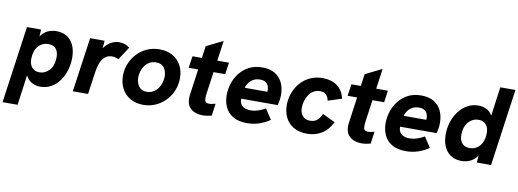

<svg xmlns="http://www.w3.org/2000/svg" viewBox="-72 -1103 4620 1712"><g transform="rotate(10 2237.5 -246.5)"><path d="M-5 204 93 -493H221L213 -366L178 -349Q200 -414 230 -447Q260 -480 293.5 -491.5Q327 -503 359 -503Q417 -503 457 -476.5Q497 -450 517.5 -402.5Q538 -355 538 -293Q538 -235 521.5 -180.5Q505 -126 474.5 -83Q444 -40 400 -15Q356 10 301 10Q263 10 230 -6Q197 -22 176 -56.5Q155 -91 153 -145L177 -129L131 204ZM271 -115Q300 -115 323.5 -127Q347 -139 364.5 -159.5Q382 -180 391 -209Q400 -238 400 -273Q400 -306 389.5 -329.5Q379 -353 358.5 -365Q338 -377 308 -377Q279 -377 255.5 -365.5Q232 -354 214.5 -333Q197 -312 188.5 -283Q180 -254 180 -220Q180 -188 190.5 -164.5Q201 -141 221.5 -128Q242 -115 271 -115Z M595 0 665 -493H796L785 -359L766 -362Q774 -405 799.5 -436.5Q825 -468 859 -485.5Q893 -503 926 -503Q954 -503 976.5 -495.5Q999 -488 1023 -471L945 -351Q936 -358 919.5 -362.5Q903 -367 888 -367Q847 -367 821 -343.5Q795 -320 781.5 -283Q768 -246 762 -202L733 0Z M1233 10Q1167 10 1117 -18Q1067 -46 1039 -97Q1011 -148 1011 -214Q1011 -273 1032.5 -325Q1054 -377 1092 -417.5Q1130 -458 1181.5 -480.5Q1233 -503 1294 -503Q1361 -503 1411 -475Q1461 -447 1488.5 -397Q1516 -347 1516 -281Q1516 -222 1494.5 -169Q1473 -116 1434.5 -76Q1396 -36 1344.5 -13Q1293 10 1233 10ZM1245 -110Q1277 -110 1302 -124.5Q1327 -139 1344.5 -162.5Q1362 -186 1370.5 -214.5Q1379 -243 1379 -272Q1379 -318 1356 -350.5Q1333 -383 1283 -383Q1250 -383 1224.5 -369Q1199 -355 1182 -331.5Q1165 -308 1156.5 -279.5Q1148 -251 1148 -223Q1148 -177 1172 -143.5Q1196 -110 1245 -110Z M1771 10Q1733 10 1700 -3Q1667 -16 1647 -44.5Q1627 -73 1627 -121Q1627 -130 1628 -140.5Q1629 -151 1632 -170L1692 -602L1842 -676L1773 -186Q1772 -177 1771 -165.5Q1770 -154 1770 -144Q1770 -123 1779 -112.5Q1788 -102 1812 -102Q1825 -102 1838.5 -105Q1852 -108 1868 -112L1853 -2Q1831 4 1810.5 7Q1790 10 1771 10ZM1576 -386 1592 -493H1922L1907 -386Z M2173 10Q2094 10 2045 -19.5Q1996 -49 1974 -98Q1952 -147 1952 -205Q1952 -260 1969.5 -313Q1987 -366 2021.5 -409Q2056 -452 2106 -477.5Q2156 -503 2223 -503Q2293 -503 2338 -476Q2383 -449 2406 -401Q2429 -353 2429 -291Q2429 -265 2425.5 -242.5Q2422 -220 2416 -196H2085Q2085 -190 2085.5 -185.5Q2086 -181 2086 -175Q2092 -141 2118.5 -124.5Q2145 -108 2183 -108Q2218 -108 2252.5 -119Q2287 -130 2318 -149L2379 -56Q2338 -27 2286 -8.5Q2234 10 2173 10ZM2299 -272Q2302 -283 2303.5 -293Q2305 -303 2305 -313Q2305 -334 2297 -352Q2289 -370 2271 -381.5Q2253 -393 2222 -393Q2186 -393 2160.5 -378Q2135 -363 2119.5 -340.5Q2104 -318 2099 -297H2345Z M2720 10Q2642 10 2592 -20.5Q2542 -51 2518.5 -101.5Q2495 -152 2495 -210Q2495 -267 2514 -319.5Q2533 -372 2569 -413.5Q2605 -455 2656 -479Q2707 -503 2770 -503Q2849 -503 2901.5 -465Q2954 -427 2971 -352L2847 -312Q2841 -345 2823 -364.5Q2805 -384 2767 -384Q2734 -384 2708 -368.5Q2682 -353 2665 -327Q2648 -301 2639.5 -270Q2631 -239 2631 -209Q2631 -182 2641 -159.5Q2651 -137 2671 -123Q2691 -109 2722 -109Q2765 -109 2789 -131.5Q2813 -154 2828 -188L2942 -134Q2905 -59 2846.5 -24.5Q2788 10 2720 10Z M3210 10Q3172 10 3139 -3Q3106 -16 3086 -44.5Q3066 -73 3066 -121Q3066 -130 3067 -140.5Q3068 -151 3071 -170L3131 -602L3281 -676L3212 -186Q3211 -177 3210 -165.5Q3209 -154 3209 -144Q3209 -123 3218 -112.5Q3227 -102 3251 -102Q3264 -102 3277.5 -105Q3291 -108 3307 -112L3292 -2Q3270 4 3249.5 7Q3229 10 3210 10ZM3015 -386 3031 -493H3361L3346 -386Z M3612 10Q3533 10 3484 -19.5Q3435 -49 3413 -98Q3391 -147 3391 -205Q3391 -260 3408.5 -313Q3426 -366 3460.5 -409Q3495 -452 3545 -477.5Q3595 -503 3662 -503Q3732 -503 3777 -476Q3822 -449 3845 -401Q3868 -353 3868 -291Q3868 -265 3864.5 -242.5Q3861 -220 3855 -196H3524Q3524 -190 3524.5 -185.5Q3525 -181 3525 -175Q3531 -141 3557.5 -124.5Q3584 -108 3622 -108Q3657 -108 3691.5 -119Q3726 -130 3757 -149L3818 -56Q3777 -27 3725 -8.5Q3673 10 3612 10ZM3738 -272Q3741 -283 3742.5 -293Q3744 -303 3744 -313Q3744 -334 3736 -352Q3728 -370 3710 -381.5Q3692 -393 3661 -393Q3625 -393 3599.5 -378Q3574 -363 3558.5 -340.5Q3543 -318 3538 -297H3784Z M4116 10Q4058 10 4017.5 -16.5Q3977 -43 3956.5 -90.5Q3936 -138 3936 -200Q3936 -258 3953.5 -312.5Q3971 -367 4003.5 -410Q4036 -453 4081 -478Q4126 -503 4181 -503Q4220 -503 4253 -487Q4286 -471 4305 -437Q4324 -403 4321 -348L4297 -364L4343 -697H4480L4382 0H4253L4262 -127L4296 -143Q4274 -80 4244 -46.5Q4214 -13 4180.5 -1.5Q4147 10 4116 10ZM4166 -116Q4195 -116 4219 -127.5Q4243 -139 4260 -160Q4277 -181 4286 -210Q4295 -239 4295 -273Q4295 -306 4284.5 -329Q4274 -352 4253.5 -365Q4233 -378 4203 -378Q4174 -378 4150.5 -366Q4127 -354 4109.5 -333Q4092 -312 4083 -283.5Q4074 -255 4074 -220Q4074 -187 4085 -163.5Q4096 -140 4117 -128Q4138 -116 4166 -116Z"/></g></svg>

Font: Hanken Grotesk ExtraBold
Style: Italic
Weight: 800
Italic angle: -8°
Designer: Alfredo Marco Pradil
Foundry: Hanken Design Co.
Version: Version 3.013